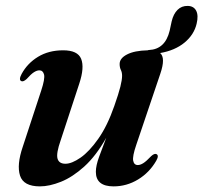

<svg xmlns="http://www.w3.org/2000/svg" viewBox="-20 -636 705 666"><path d="M522.5 -101.5Q532.5 -97 522 -78.5Q498.5 -37.5 459 -13.5Q419.5 10.5 374 10.5Q312.5 10.5 312.5 -40Q312.5 -61.5 323.8 -92.2Q335 -123 348.5 -158Q313 -95 272.2 -58.2Q231.5 -21.5 191.5 -5.5Q151.5 10.5 118.5 10.5Q61.5 10.5 49.5 -26.8Q37.5 -64 59 -127L123 -322Q136.5 -363 132.8 -377.5Q129 -392 116.5 -392Q108 -392 97.8 -385.5Q87.5 -379 72.5 -362Q61 -351.5 54 -354.5Q44 -359 55 -379.5Q75 -416.5 112 -439Q149 -461.5 199 -461.5Q249.5 -461.5 261.5 -431.8Q273.5 -402 255 -346L190.5 -149.5Q174.5 -104 179.5 -86Q184.5 -68 207 -68Q229 -68 259.5 -89.2Q290 -110.5 321.2 -155Q352.5 -199.5 376.5 -268.5Q391.5 -311 397.5 -335.2Q403.5 -359.5 403.5 -373Q403.5 -385 399.2 -393.5Q395 -402 395 -414Q395 -434 420.8 -447.2Q446.5 -460.5 492.5 -461.5Q494 -462.5 496.5 -462.5Q553 -465 568.5 -529.5L575.5 -562Q581.5 -587.5 595.8 -601.8Q610 -616 631.5 -615.5Q652 -615 660.5 -598.8Q669 -582.5 662 -553.5Q653 -515.5 620 -488.2Q587 -461 535.5 -452Q555 -435.5 536 -380L452.5 -133Q439 -93.5 442 -78.5Q445 -63.5 458 -63.5Q466.5 -63.5 477 -70Q487.5 -76.5 504.5 -94.5Q515.5 -104.5 522.5 -101.5Z"/></svg>

Font: Fraunces 72pt S000 SemiBold
Style: Italic
Weight: 600
Italic angle: -16°
Version: Version 1.000; ttfautohint (v1.8.3)